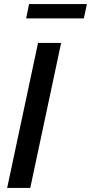

<svg xmlns="http://www.w3.org/2000/svg" viewBox="-20 -919 445 939"><path d="M108 -829 122 -899H405L390 -829ZM166 -709H279L128 0H15Z"/></svg>

Font: Raleway-v4020 SemiBold
Style: Italic
Weight: 600
Italic angle: -12°
Designer: Matt McInerney, Pablo Impallari, Rodrigo Fuenzalida
Foundry: Matt McInerney, Pablo Impallari, Rodrigo Fuenzalida
Version: Version 4.020;PS 004.020;hotconv 1.0.88;makeotf.lib2.5.64775